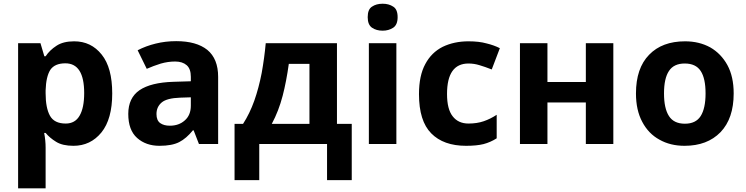

<svg xmlns="http://www.w3.org/2000/svg" viewBox="-20 -780 4039 1040"><path d="M381.8 -556.2Q473.6 -556.2 530.8 -484.4Q587.9 -413.6 587.9 -273.9Q587.9 -134.8 529.3 -62.5Q470.2 9.8 377.9 9.8Q318.8 9.8 284.2 -11.7Q249 -33.2 227.1 -60.1H219.2Q227.1 -19.5 227.1 20V240.2H78.1V-545.9H199.2L220.2 -475.1H227.1Q249 -508.3 286.1 -532.2Q322.3 -556.2 381.8 -556.2ZM334 -437Q276.4 -437 252.4 -401.4Q229.5 -365.2 227.1 -291V-274.9Q227.1 -195.8 250.5 -153.3Q273.9 -110.8 335.9 -110.8Q386.7 -110.8 411.1 -153.3Q436 -195.8 436 -275.9Q436 -437 334 -437Z M934.6 -557.1Q1043.9 -557.1 1103 -509.8Q1161.6 -461.4 1161.6 -363.8V0H1057.6L1028.8 -74.2H1024.9Q989.7 -30.3 950.7 -10.3Q911.6 9.8 843.8 9.8Q770.5 9.8 722.7 -32.7Q674.8 -75.2 674.8 -163.1Q674.8 -249.5 735.8 -291.5Q796.9 -333 918.9 -336.9L1013.7 -339.8V-363.8Q1013.7 -407.2 991.2 -426.8Q968.3 -446.8 928.7 -446.8Q889.6 -446.8 850.6 -435.5Q810.5 -422.9 774.9 -407.2L725.6 -507.8Q771 -531.2 823.2 -543.9Q876 -557.1 934.6 -557.1ZM956.1 -251Q883.8 -248.5 856 -225.1Q827.6 -201.2 827.6 -162.1Q827.6 -127.9 847.7 -113.3Q867.7 -99.1 899.9 -99.1Q948.7 -99.1 980.5 -127.4Q1013.7 -155.8 1013.7 -208V-252.9Z M1805.2 -545.9V-108.9H1885.3V195.8H1751.5V0H1384.3V195.8H1250.5V-108.9H1296.4Q1332.5 -164.6 1357.4 -234.4Q1381.8 -303.7 1397.5 -384.8Q1412.1 -465.8 1419.4 -545.9ZM1544.4 -434.1Q1531.2 -338.9 1511.2 -261.7Q1489.7 -178.7 1452.1 -108.9H1656.2V-434.1Z M2052.7 -759.8Q2086.4 -759.8 2109.9 -744.1Q2133.8 -729.5 2133.8 -687Q2133.8 -646 2109.9 -629.9Q2085.4 -613.8 2052.7 -613.8Q2018.6 -613.8 1995.1 -629.9Q1971.7 -646 1971.7 -687Q1971.7 -729.5 1995.1 -744.1Q2018.1 -759.8 2052.7 -759.8ZM2127 -545.9V0H1978V-545.9Z M2504.4 9.8Q2382.3 9.8 2315.9 -57.6Q2249.5 -124.5 2249.5 -270Q2249.5 -370.6 2283.7 -433.1Q2316.9 -495.6 2377.9 -526.4Q2439.9 -556.2 2517.6 -556.2Q2575.2 -556.2 2615.2 -544.9Q2655.8 -535.2 2687.5 -519L2643.6 -403.8Q2606 -418.5 2577.6 -426.8Q2548.3 -436 2517.6 -436Q2401.4 -436 2401.4 -271Q2401.4 -188.5 2432.1 -149.9Q2462.4 -110.8 2517.6 -110.8Q2564 -110.8 2600.6 -123.5Q2636.2 -135.7 2670.4 -158.2V-30.8Q2636.7 -9.3 2599.1 0.5Q2562 9.8 2504.4 9.8Z M2945.3 -545.9V-335.9H3153.3V-545.9H3302.2V0H3153.3V-225.1H2945.3V0H2796.4V-545.9Z M3954.1 -273.9Q3954.1 -138.2 3882.8 -64Q3811 9.8 3688 9.8Q3610.8 9.8 3552.2 -23.4Q3492.7 -55.7 3459 -119.6Q3424.8 -183.1 3424.8 -273.9Q3424.8 -410.6 3496.1 -483.4Q3566.4 -556.2 3690.9 -556.2Q3767.1 -556.2 3827.1 -523.4Q3885.7 -489.7 3919.9 -427.7Q3954.1 -365.2 3954.1 -273.9ZM3576.7 -273.9Q3576.7 -192.9 3603.5 -151.4Q3629.9 -109.9 3689.9 -109.9Q3749 -109.9 3775.4 -151.4Q3801.8 -193.4 3801.8 -273.9Q3801.8 -355.5 3775.4 -395.5Q3749 -436 3689 -436Q3629.9 -436 3603.5 -395.5Q3576.7 -355.5 3576.7 -273.9Z"/></svg>

Font: Droid Sans Thai
Style: Bold
Weight: 700
Designer: Steve Matteson
Foundry: Ascender Corporation
Version: Version 1.00